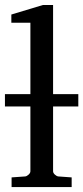

<svg xmlns="http://www.w3.org/2000/svg" viewBox="-20 -757 337 777"><path d="M194.8 -326.2V-64Q194.8 -57.1 201.9 -50.5Q209 -43.9 215.8 -43L270 -39.1V0H26.9V-39.1L82 -43Q88.9 -43.9 95.9 -50.5Q103 -57.1 103 -64V-326.2H0V-376H103V-665H25.9V-698.2L153.8 -736.8H194.8V-376H296.9V-326.2Z"/></svg>

Font: Charis SIL
Style: Regular
Weight: 400
Foundry: SIL International
Version: Version 4.112